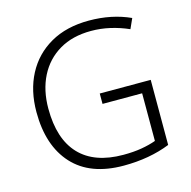

<svg xmlns="http://www.w3.org/2000/svg" viewBox="-107 -831 939 946"><g transform="rotate(-15 362.0 -357.5)"><path d="M387 -364H647V-32Q542 10 410 10Q240 10 151 -87Q62 -184 62 -356Q62 -465 105.5 -548Q149 -631 231 -678Q313 -725 428 -725Q544 -725 638 -682L615 -631Q570 -651 522 -662Q474 -673 425 -673Q330 -673 262.5 -633Q195 -593 159 -522Q123 -451 123 -357Q123 -202 199 -122Q275 -42 422 -42Q474 -42 515 -49Q556 -56 589 -68V-311H387Z"/></g></svg>

Font: RS Noto Sans Light
Style: Regular
Weight: 300
Designer: Monotype Design Team
Foundry: Monotype Imaging Inc.
Version: Version 3.10